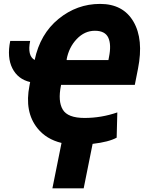

<svg xmlns="http://www.w3.org/2000/svg" viewBox="-20 -741 748 998"><path d="M326.2 -431.6 327.6 -428.7H543.5L546.4 -443.8Q559.6 -508.8 543 -544.9Q526.4 -581.1 473.1 -581.1Q419.9 -581.1 378.9 -538.1Q337.9 -495.1 326.2 -431.6ZM589.8 -156.7 586.4 -25.4Q545.4 -2.9 461.4 6.8L415 237.8H252.4L299.8 2Q220.7 -17.1 174.8 -74.2Q106 -159.7 133.3 -296.4L136.7 -314.5Q73.2 -329.1 44.4 -385.7Q15.6 -442.4 33.2 -528.3H136.7Q121.1 -450.7 160.2 -429.2Q188.5 -564.5 284.2 -642.6Q379.9 -720.7 500 -720.7Q620.1 -720.7 673.8 -628.4Q727.5 -536.6 697.3 -383.8L680.7 -299.8H297.4L296.9 -296.4Q280.3 -214.8 306.2 -171.4Q332 -127.9 419.4 -127.9Q506.8 -127.9 589.8 -156.7Z"/></svg>

Font: Roboto-BlackItalic
Style: Italic
Weight: 900
Italic angle: -12°
Designer: Google
Version: Version 1.100141; 2013